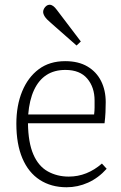

<svg xmlns="http://www.w3.org/2000/svg" viewBox="-20 -776 510 810"><path d="M261 14Q196 14 148 -17Q100 -48 74.5 -108Q49 -168 49 -254Q49 -331 73.5 -390.5Q98 -450 143.5 -484Q189 -518 255 -518Q311 -518 349 -495.5Q387 -473 406.5 -434Q426 -395 426 -345Q426 -324 425 -302Q424 -280 421 -256H98Q99 -175 120.5 -125Q142 -75 181.5 -53Q221 -31 270 -31Q309 -31 344 -45Q379 -59 410 -86L430 -64Q395 -25 351.5 -5.5Q308 14 261 14ZM99 -293H377Q379 -309 379 -322Q379 -335 379 -352Q379 -408 348 -444.5Q317 -481 256 -481Q209 -481 176 -459.5Q143 -438 123.5 -396Q104 -354 99 -293ZM303 -584 195 -679Q176 -695 169 -706Q162 -717 162 -726Q162 -733 166 -740Q170 -747 176 -751.5Q182 -756 189 -756Q197 -756 204.5 -750.5Q212 -745 220 -734L321 -601Z"/></svg>

Font: Literata 18pt ExtraLight
Style: Regular
Weight: 250
Designer: Latin by Veronika Burian and Jose Scaglione. Greek by Irene Vlachou. Cyrillic by Vera Evstafieva.
Foundry: TypeTogether
Version: Version 3.103;gftools[0.9.29]